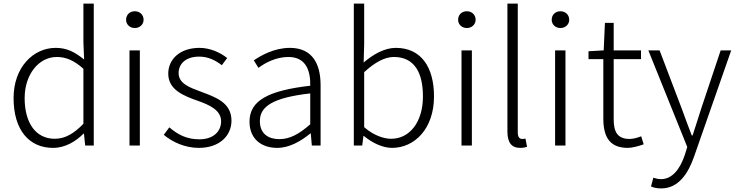

<svg xmlns="http://www.w3.org/2000/svg" viewBox="-20 -815 4127 1075"><path d="M277 13C346 13 405 -24 448 -67H450L457 0H505V-795H447V-578L451 -482C399 -523 356 -547 292 -547C166 -547 56 -438 56 -266C56 -87 143 13 277 13ZM287 -38C179 -38 118 -128 118 -266C118 -397 196 -496 298 -496C348 -496 393 -478 447 -430V-122C394 -67 344 -38 287 -38Z M705 0H763V-533H705ZM735 -658C761 -658 784 -677 784 -704C784 -734 761 -752 735 -752C708 -752 686 -734 686 -704C686 -677 708 -658 735 -658Z M1093 13C1211 13 1276 -57 1276 -139C1276 -242 1186 -271 1104 -302C1042 -325 980 -347 980 -406C980 -454 1016 -498 1095 -498C1147 -498 1186 -477 1222 -450L1252 -490C1212 -522 1155 -547 1097 -547C985 -547 922 -481 922 -403C922 -311 1010 -278 1089 -250C1151 -228 1218 -199 1218 -136C1218 -81 1177 -35 1096 -35C1023 -35 974 -63 928 -102L897 -60C945 -20 1015 13 1093 13Z M1532 13C1600 13 1664 -24 1718 -68H1720L1726 0H1775V-338C1775 -456 1730 -547 1603 -547C1516 -547 1442 -505 1401 -477L1427 -435C1464 -463 1525 -496 1595 -496C1696 -496 1719 -414 1717 -335C1482 -308 1377 -252 1377 -134C1377 -35 1446 13 1532 13ZM1544 -36C1485 -36 1435 -64 1435 -137C1435 -219 1507 -268 1717 -292V-119C1654 -64 1603 -36 1544 -36Z M2175 13C2300 13 2410 -93 2410 -275C2410 -439 2338 -547 2196 -547C2132 -547 2069 -510 2016 -465L2019 -567V-795H1961V0H2008L2015 -54H2017C2066 -13 2125 13 2175 13ZM2170 -38C2131 -38 2074 -55 2019 -103V-411C2079 -466 2134 -496 2185 -496C2304 -496 2348 -403 2348 -275C2348 -132 2274 -38 2170 -38Z M2564 0H2622V-533H2564ZM2594 -658C2620 -658 2643 -677 2643 -704C2643 -734 2620 -752 2594 -752C2567 -752 2545 -734 2545 -704C2545 -677 2567 -658 2594 -658Z M2892 13C2911 13 2921 10 2931 7L2922 -39C2911 -37 2907 -37 2903 -37C2889 -37 2879 -48 2879 -73V-795H2821V-79C2821 -17 2844 13 2892 13Z M3088 0H3146V-533H3088ZM3118 -658C3144 -658 3167 -677 3167 -704C3167 -734 3144 -752 3118 -752C3091 -752 3069 -734 3069 -704C3069 -677 3091 -658 3118 -658Z M3495 13C3519 13 3553 4 3584 -7L3570 -52C3551 -44 3525 -37 3505 -37C3434 -37 3416 -81 3416 -148V-484H3569V-533H3416V-687H3367L3360 -533L3275 -528V-484H3358V-152C3358 -53 3390 13 3495 13Z M3682 240C3780 240 3834 154 3866 62L4074 -533H4015L3906 -207C3891 -161 3874 -105 3858 -57H3853C3834 -105 3814 -161 3797 -207L3673 -533H3610L3828 8L3814 53C3788 130 3745 188 3681 188C3666 188 3649 184 3638 180L3625 229C3640 236 3661 240 3682 240Z"/></svg>

Font: Genne Gothic Light
Style: Regular
Weight: 300
Designer: Ryoko NISHIZUKA (kana & ideographs); Paul D. Hunt (Latin, Greek & Cyrillic); Wenlong ZHANG (bopomofo); Sandoll Communica
Foundry: Adobe Systems Incorporated
Version: Version 1.004;PS 1.004;hotconv 16.6.51;makeotf.lib2.5.65220